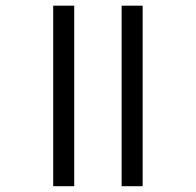

<svg xmlns="http://www.w3.org/2000/svg" viewBox="-20 -643 676 663"><path d="M163.7 0V-623.4H236.3V0ZM400 0V-623.4H472.6V0Z"/></svg>

Font: Playfair 5pt SemiExpanded Light
Style: Regular
Weight: 300
Width: 6
Designer: Claus Eggers Sørensen
Foundry: Claus Eggers Sørensen
Version: Version 2.203